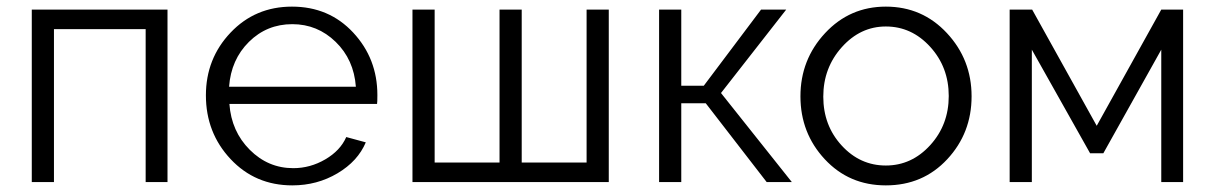

<svg xmlns="http://www.w3.org/2000/svg" viewBox="-20 -550 3670 580"><path d="M486 -521V0H420V-462H143V0H76V-521Z M863 10Q751 10 676.5 -69.5Q602 -149 602 -262Q602 -373 676.5 -451.5Q751 -530 862 -530Q974 -530 1047 -451.5Q1120 -373 1120 -263Q1120 -240 1119 -236H673Q679 -153 734.5 -97.5Q790 -42 866 -42Q917 -42 962.5 -68.5Q1008 -95 1026 -136L1085 -120Q1061 -63 999.5 -26.5Q938 10 863 10ZM672 -288H1055Q1049 -370 994 -423.5Q939 -477 863 -477Q786 -477 732 -423.5Q678 -370 672 -288Z M1819 0H1226V-521H1293V-59H1489V-521H1556V-59H1752V-521H1819Z M2106 -291 2279 -521H2355L2158 -269L2372 0H2296L2112 -238H2038V0H1971V-521H2038V-291Z M2656 10Q2545 10 2471.5 -69Q2398 -148 2398 -259Q2398 -370 2472.5 -450Q2547 -530 2656 -530Q2766 -530 2840.5 -450Q2915 -370 2915 -259Q2915 -148 2841.5 -69Q2768 10 2656 10ZM2656 -470Q2579 -470 2523 -407.5Q2467 -345 2467 -258Q2467 -171 2522.5 -110.5Q2578 -50 2656 -50Q2734 -50 2790 -111.5Q2846 -173 2846 -260Q2846 -347 2790 -408.5Q2734 -470 2656 -470Z M3098 -521 3293 -170 3488 -521H3554V0H3488V-400L3313 -87H3273L3097 -400V0H3030V-521Z"/></svg>

Font: Raleway
Style: Regular
Weight: 400
Designer: Matt McInerney, Pablo Impallari, Rodrigo Fuenzalida
Foundry: Matt McInerney, Pablo Impallari, Rodrigo Fuenzalida
Version: Version 1.000;PS 001.001;hotconv 1.0.56; ttfautohint (v1.5)